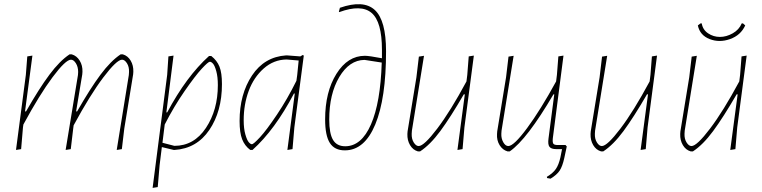

<svg xmlns="http://www.w3.org/2000/svg" viewBox="-20 -727 3717 936"><path d="M138 -456 102 -184H107Q171 -296 221 -363Q271 -430 319 -462H330Q354 -455 368.5 -431.5Q383 -408 382 -377L381 -364L351 -184H356Q420 -296 470 -363Q520 -430 568 -462H579Q603 -455 617 -431.5Q631 -408 630 -377L629 -364L586 -101L574 0L549 4L608 -361L609 -376Q610 -401 599 -418.5Q588 -436 575 -436Q549 -436 484 -350Q419 -264 339 -116L337 -101L325 0L300 4L360 -361L361 -376Q361 -401 350 -418.5Q339 -436 326 -436Q300 -436 236.5 -351Q173 -266 94 -120L92 -106L83 0L58 4L106 -362L113 -452Z M826 -456 791 -179H795Q889 -355 999 -454H1010Q1038 -432 1050 -402Q1062 -372 1062 -317Q1062 -184 1000.5 -93.5Q939 -3 831 4H827L769 -10L758 79L749 185L724 189L795 -362L801 -452ZM1003 -426Q995 -426 963.5 -392Q932 -358 880 -283Q828 -208 783 -120L772 -31L830 -16Q926 -16 984 -103.5Q1042 -191 1042 -312Q1042 -352 1034.5 -379.5Q1027 -407 1018.5 -416.5Q1010 -426 1003 -426Z M1375 -457H1379L1444 -452L1456 -459L1461 -456L1415 -106L1406 0L1381 4L1417 -271H1413Q1320 -94 1211 4H1200Q1173 -16 1160.5 -48Q1148 -80 1148 -137Q1148 -268 1208.5 -359Q1269 -450 1375 -457ZM1168 -141Q1168 -100 1176 -72Q1184 -44 1192.5 -34Q1201 -24 1208 -24Q1216 -24 1247.5 -58Q1279 -92 1330 -168Q1381 -244 1425 -333L1429 -362L1436 -432L1377 -437Q1314 -436 1265.5 -393Q1217 -350 1192.5 -284Q1168 -218 1168 -141Z M1661 6Q1611 6 1588 -30Q1565 -66 1565 -145Q1565 -279 1620 -367Q1675 -455 1759 -455Q1779 -455 1842 -443V-484Q1842 -621 1791.5 -664Q1741 -707 1634 -668L1632 -670L1637 -689Q1752 -729 1807 -678.5Q1862 -628 1862 -477Q1862 -247 1809.5 -120.5Q1757 6 1661 6ZM1585 -144Q1585 -76 1603.5 -45Q1622 -14 1663 -14Q1742 -14 1788.5 -120.5Q1835 -227 1841 -422L1757 -435Q1683 -434 1634 -351.5Q1585 -269 1585 -144Z M2047 -455 1988 -90 1987 -75Q1986 -50 1997 -32.5Q2008 -15 2021 -15Q2047 -15 2111.5 -100Q2176 -185 2254 -330L2258 -362L2265 -452L2290 -456L2244 -106L2235 0L2210 4L2246 -267H2241Q2176 -155 2126.5 -88Q2077 -21 2028 11H2017Q1993 4 1979 -19.5Q1965 -43 1966 -74L1967 -87L2010 -350L2022 -451Z M2454 11Q2430 4 2415.5 -19.5Q2401 -43 2403 -74L2404 -87L2447 -350L2459 -451L2484 -455L2425 -90L2424 -75Q2423 -52 2433.5 -33.5Q2444 -15 2458 -15Q2485 -15 2550 -103Q2615 -191 2691 -330L2695 -362L2702 -452L2727 -456L2675 -53Q2673 -33 2677.5 -26.5Q2682 -20 2699 -20H2737L2743 -13L2731 43Q2722 84 2708.5 104.5Q2695 125 2664 144L2647 141L2646 135Q2676 117 2690 96.5Q2704 76 2712 40L2720 0H2692Q2667 0 2658.5 -11.5Q2650 -23 2654 -52L2682 -267H2678Q2549 -47 2465 11Z M2940 -455 2881 -90 2880 -75Q2879 -50 2890 -32.5Q2901 -15 2914 -15Q2940 -15 3004.5 -100Q3069 -185 3147 -330L3151 -362L3158 -452L3183 -456L3137 -106L3128 0L3103 4L3139 -267H3134Q3069 -155 3019.5 -88Q2970 -21 2921 11H2910Q2886 4 2872 -19.5Q2858 -43 2859 -74L2860 -87L2903 -350L2915 -451Z M3602 -613 3613 -603Q3591 -555 3539 -536.5Q3487 -518 3439.5 -536.5Q3392 -555 3382 -603L3395 -613H3401Q3406 -582 3432 -564.5Q3458 -547 3489.5 -547Q3521 -547 3552 -564.5Q3583 -582 3596 -613ZM3377 -455 3318 -90 3317 -75Q3316 -50 3327 -32.5Q3338 -15 3351 -15Q3377 -15 3441.5 -100Q3506 -185 3584 -330L3588 -362L3595 -452L3620 -456L3574 -106L3565 0L3540 4L3576 -267H3571Q3506 -155 3456.5 -88Q3407 -21 3358 11H3347Q3323 4 3309 -19.5Q3295 -43 3296 -74L3297 -87L3340 -350L3352 -451Z"/></svg>

Font: Alegreya Sans Thin
Style: Italic
Weight: 100
Italic angle: -7°
Designer: Juan Pablo del Peral
Foundry: Huerta Tipografica
Version: Version 2.007